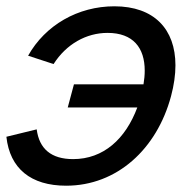

<svg xmlns="http://www.w3.org/2000/svg" viewBox="-22 -575 603 610"><path d="M188.1 15C349.6 15 476.4 -101.5 521.4 -269.5C530.8 -304.6 535.4 -337.5 535.4 -367.5C535.4 -481.9 468.1 -555 341.4 -555C225.4 -555 121.8 -495 67.3 -398L148.2 -371.5C188.7 -435 252.2 -470.5 319.7 -470.5C401.2 -470.5 437.8 -422.9 437.8 -350.7C437.8 -337 436.5 -322.3 433.9 -307H212.9L193.2 -233.5H414.2C376.9 -133.5 306.8 -69.5 210.3 -69.5C140.3 -69.5 102.6 -102.5 94.6 -164L-1.7 -140.5C9.2 -39.5 76.1 15 188.1 15Z"/></svg>

Font: Manrope
Style: MediumItalic
Weight: 500
Italic angle: -15°
Designer: Mikhail Sharanda
Foundry: Mikhail Sharanda
Version: Version 4.502;hotconv 1.0.109;makeotfexe 2.5.65596